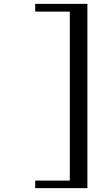

<svg xmlns="http://www.w3.org/2000/svg" viewBox="-20 -874 490 993"><path d="M432 99H162V60H341V-814H162V-854H432Z"/></svg>

Font: Kaisei Tokumin
Style: Bold
Weight: 700
Designer: Font-Kai, 金井和夫
Foundry: KAZUO KANAI
Version: Version 5.003